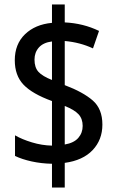

<svg xmlns="http://www.w3.org/2000/svg" viewBox="-20 -779 520 857"><path d="M212 -48Q164 -49 121 -58.5Q78 -68 47 -83V-175Q78 -157 122.5 -143.5Q167 -130 212 -129V-328Q124 -360 85 -401Q46 -442 46 -510Q46 -582 91.5 -626Q137 -670 212 -677V-759H269V-679Q352 -675 422 -641L395 -563Q337 -590 269 -596V-399Q351 -368 394 -330.5Q437 -293 437 -223Q437 -155 393.5 -109Q350 -63 269 -52V58H212ZM212 -594Q173 -589 153.5 -567Q134 -545 134 -513Q134 -478 151.5 -458.5Q169 -439 212 -422ZM269 -134Q310 -141 329.5 -163.5Q349 -186 349 -217Q349 -249 330.5 -269Q312 -289 269 -306Z"/></svg>

Font: Noto Sans Ethiopic Condensed Medium
Style: Regular
Weight: 500
Width: 3
Designer: Monotype Design Team
Foundry: Monotype Imaging Inc.
Version: Version 2.102; ttfautohint (v1.8.4.7-5d5b)